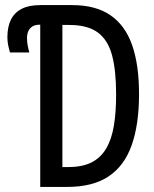

<svg xmlns="http://www.w3.org/2000/svg" viewBox="-20 -734 603 754"><path d="M138 0V-714H263Q356 -714 414 -674Q472 -634 499 -556.5Q526 -479 526 -365Q526 -245 497 -163.5Q468 -82 406 -41Q344 0 245 0ZM249 -78Q303 -78 339 -96Q375 -114 396.5 -150Q418 -186 427 -239Q436 -292 436 -363Q436 -457 420 -517Q404 -577 364 -606.5Q324 -636 252 -636H225V-78ZM19 -528Q16 -538 12.5 -554.5Q9 -571 9 -587Q9 -629 23 -657Q37 -685 65.5 -699.5Q94 -714 138 -714H158V-637H135Q111 -637 98.5 -623Q86 -609 86 -585Q86 -567 89.5 -551Q93 -535 95 -528Z"/></svg>

Font: Noto Sans Mono SemiCondensed
Style: Regular
Weight: 400
Width: 4
Designer: Monotype Design Team
Foundry: Monotype Imaging Inc.
Version: Version 2.010